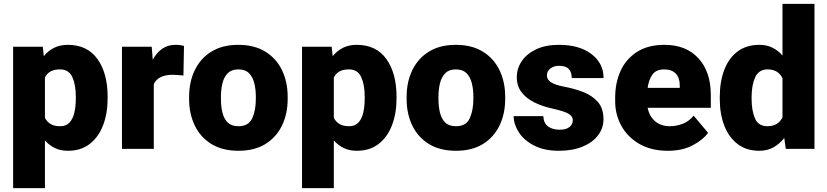

<svg xmlns="http://www.w3.org/2000/svg" viewBox="-20 -770 4279 993"><path d="M536.6 -270.5V-260.3Q536.6 -183.6 513.2 -122.3Q489.7 -61 444.1 -25.6Q398.4 9.8 331.5 9.8Q293 9.8 263.7 -4.4Q234.4 -18.6 212.4 -43.5V203.1H47.9V-528.3H201.2L206.5 -479.5Q229 -507.3 259.5 -522.7Q290 -538.1 331.1 -538.1Q431.6 -538.1 484.1 -464.6Q536.6 -391.1 536.6 -270.5ZM372.1 -260.3V-270.5Q372.1 -332 354 -371.6Q335.9 -411.1 290 -411.1Q232.4 -411.1 212.4 -369.1V-160.6Q222.7 -140.1 241.7 -128.7Q260.7 -117.2 291 -117.2Q322.3 -117.2 339.8 -136.5Q357.4 -155.8 364.7 -188.2Q372.1 -220.7 372.1 -260.3Z M931.6 -532.2 928.7 -379.4Q918.9 -380.4 902.3 -381.8Q885.7 -383.3 874.5 -383.3Q797.4 -383.3 775.4 -335V0H610.8V-528.3H764.6L770 -460.9Q789.6 -497.6 819.1 -517.8Q848.6 -538.1 886.2 -538.1Q913.6 -538.1 931.6 -532.2Z M958 -258.8V-269Q958 -346.2 987.3 -407Q1016.6 -467.8 1073.2 -502.9Q1129.9 -538.1 1212.4 -538.1Q1295.4 -538.1 1352.3 -502.9Q1409.2 -467.8 1438.5 -407Q1467.8 -346.2 1467.8 -269V-258.8Q1467.8 -181.6 1438.5 -120.8Q1409.2 -60.1 1352.5 -25.1Q1295.9 9.8 1213.4 9.8Q1130.4 9.8 1073.5 -25.1Q1016.6 -60.1 987.3 -120.8Q958 -181.6 958 -258.8ZM1122.6 -269V-258.8Q1122.6 -219.2 1130.6 -187Q1138.7 -154.8 1158.2 -136Q1177.7 -117.2 1213.4 -117.2Q1265.6 -117.2 1284.4 -158.2Q1303.2 -199.2 1303.2 -258.8V-269Q1303.2 -307.6 1295.2 -339.8Q1287.1 -372.1 1267.6 -391.6Q1248 -411.1 1212.4 -411.1Q1177.7 -411.1 1158.2 -391.6Q1138.7 -372.1 1130.6 -339.8Q1122.6 -307.6 1122.6 -269Z M2030.8 -270.5V-260.3Q2030.8 -183.6 2007.3 -122.3Q1983.9 -61 1938.2 -25.6Q1892.6 9.8 1825.7 9.8Q1787.1 9.8 1757.8 -4.4Q1728.5 -18.6 1706.5 -43.5V203.1H1542V-528.3H1695.3L1700.7 -479.5Q1723.1 -507.3 1753.7 -522.7Q1784.2 -538.1 1825.2 -538.1Q1925.8 -538.1 1978.3 -464.6Q2030.8 -391.1 2030.8 -270.5ZM1866.2 -260.3V-270.5Q1866.2 -332 1848.1 -371.6Q1830.1 -411.1 1784.2 -411.1Q1726.6 -411.1 1706.5 -369.1V-160.6Q1716.8 -140.1 1735.8 -128.7Q1754.9 -117.2 1785.2 -117.2Q1816.4 -117.2 1834 -136.5Q1851.6 -155.8 1858.9 -188.2Q1866.2 -220.7 1866.2 -260.3Z M2083 -258.8V-269Q2083 -346.2 2112.3 -407Q2141.6 -467.8 2198.2 -502.9Q2254.9 -538.1 2337.4 -538.1Q2420.4 -538.1 2477.3 -502.9Q2534.2 -467.8 2563.5 -407Q2592.8 -346.2 2592.8 -269V-258.8Q2592.8 -181.6 2563.5 -120.8Q2534.2 -60.1 2477.5 -25.1Q2420.9 9.8 2338.4 9.8Q2255.4 9.8 2198.5 -25.1Q2141.6 -60.1 2112.3 -120.8Q2083 -181.6 2083 -258.8ZM2247.6 -269V-258.8Q2247.6 -219.2 2255.6 -187Q2263.7 -154.8 2283.2 -136Q2302.7 -117.2 2338.4 -117.2Q2390.6 -117.2 2409.4 -158.2Q2428.2 -199.2 2428.2 -258.8V-269Q2428.2 -307.6 2420.2 -339.8Q2412.1 -372.1 2392.6 -391.6Q2373 -411.1 2337.4 -411.1Q2302.7 -411.1 2283.2 -391.6Q2263.7 -372.1 2255.6 -339.8Q2247.6 -307.6 2247.6 -269Z M2942.4 -148.4Q2942.4 -168.5 2921.1 -181.4Q2899.9 -194.3 2838.9 -208Q2787.1 -219.2 2744.9 -239.7Q2702.6 -260.3 2677.7 -292.5Q2652.8 -324.7 2652.8 -371.1Q2652.8 -416 2678.5 -453.9Q2704.1 -491.7 2752.7 -514.9Q2801.3 -538.1 2870.6 -538.1Q2977.1 -538.1 3039.3 -490.2Q3101.6 -442.4 3101.6 -366.2H2937Q2937 -396.5 2921.6 -413.1Q2906.2 -429.7 2870.1 -429.7Q2844.7 -429.7 2826.7 -416Q2808.6 -402.3 2808.6 -379.4Q2808.6 -358.4 2829.6 -344.5Q2850.6 -330.6 2897 -321.8Q2950.2 -312 2996.6 -293.9Q3043 -275.9 3072 -242.7Q3101.1 -209.5 3101.1 -153.3Q3101.1 -106.9 3072.8 -69.8Q3044.4 -32.7 2992.7 -11.5Q2940.9 9.8 2870.1 9.8Q2794.4 9.8 2742.2 -17.3Q2689.9 -44.4 2663.3 -85.7Q2636.7 -127 2636.7 -169.4H2790Q2791.5 -132.8 2814.7 -116Q2837.9 -99.1 2874.5 -99.1Q2907.7 -99.1 2925 -112.8Q2942.4 -126.5 2942.4 -148.4Z M3434.1 9.8Q3348.1 9.8 3287.1 -25.4Q3226.1 -60.5 3193.8 -118.9Q3161.6 -177.2 3161.6 -246.6V-265.1Q3161.6 -342.3 3189.9 -404.1Q3218.3 -465.8 3275.1 -502Q3332 -538.1 3416.5 -538.1Q3528.8 -538.1 3592.5 -468.3Q3656.2 -398.4 3656.2 -279.3V-212.4H3329.6Q3338.4 -168.5 3368.2 -142.8Q3397.9 -117.2 3444.8 -117.2Q3478.5 -117.2 3511.2 -129.9Q3543.9 -142.6 3567.4 -171.9L3642.1 -83Q3617.7 -48.3 3564 -19.3Q3510.3 9.8 3434.1 9.8ZM3415 -411.1Q3373 -411.1 3354 -384Q3335 -356.9 3329.6 -315.4H3495.6V-328.1Q3496.1 -367.2 3475.1 -389.2Q3454.1 -411.1 3415 -411.1Z M3702.6 -257.8V-268.1Q3702.6 -348.6 3726.1 -409.4Q3749.5 -470.2 3795.2 -504.2Q3840.8 -538.1 3908.2 -538.1Q3945.3 -538.1 3974.9 -523.4Q4004.4 -508.8 4026.9 -482.9V-750H4192.4V0H4043.9L4036.1 -56.6Q4012.2 -25.9 3980.5 -8.1Q3948.7 9.8 3907.2 9.8Q3840.3 9.8 3794.7 -25.1Q3749 -60.1 3725.8 -120.6Q3702.6 -181.2 3702.6 -257.8ZM3867.2 -268.1V-257.8Q3867.2 -198.7 3884.5 -158Q3901.9 -117.2 3949.2 -117.2Q4003.9 -117.2 4026.9 -162.6V-365.2Q4004.9 -411.1 3950.2 -411.1Q3904.3 -411.1 3885.7 -370.4Q3867.2 -329.6 3867.2 -268.1Z"/></svg>

Font: Vazirmatn RD Black
Style: Regular
Weight: 900
Designer: Saber Rastikerdar
Foundry: Saber Rastikerdar
Version: Version 32.102